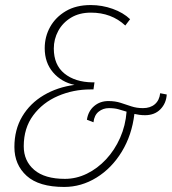

<svg xmlns="http://www.w3.org/2000/svg" viewBox="-20 -730 680 760"><path d="M234 10Q134 10 85.5 -34Q37 -78 37 -148Q37 -217 68 -269Q99 -321 153 -353Q207 -385 275 -394Q223 -405 190 -443.5Q157 -482 157 -539Q157 -585 178.5 -623.5Q200 -662 240.5 -686Q281 -710 339 -710Q384 -710 426 -695Q468 -680 495 -654L476 -629Q421 -680 340 -680Q294 -680 261 -660Q228 -640 210.5 -607.5Q193 -575 193 -538Q193 -473 235 -439Q277 -405 346 -404H354L350 -376H338Q270 -376 209.5 -350Q149 -324 111.5 -273.5Q74 -223 74 -151Q74 -93 115.5 -57.5Q157 -22 237 -22Q282 -22 324 -42.5Q366 -63 400 -99.5Q434 -136 455.5 -184.5Q477 -233 481 -288Q465 -293 449 -297.5Q433 -302 411 -302Q388 -302 370.5 -288Q353 -274 350 -246L324 -256Q329 -290 352.5 -310Q376 -330 409 -330Q436 -330 457.5 -323Q479 -316 500 -309Q521 -302 546 -302Q575 -302 593 -317.5Q611 -333 614 -361L640 -356Q638 -321 615 -297.5Q592 -274 554 -274Q542 -274 531.5 -275.5Q521 -277 512 -279Q502 -195 462 -129.5Q422 -64 362 -27Q302 10 234 10Z"/></svg>

Font: Georama ExtraLight
Style: Italic
Weight: 200
Italic angle: -9°
Designer: Jean-Baptiste Levee
Foundry: Production Type
Version: Version 1.000